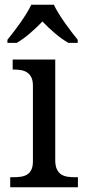

<svg xmlns="http://www.w3.org/2000/svg" viewBox="-20 -786 360 806"><path d="M36.1 -42Q52.7 -42 67.6 -44.2Q82.5 -46.4 93.8 -53.2Q105 -60.1 111.6 -73.5Q118.2 -86.9 118.2 -108.9V-425.8Q118.2 -447.8 111.6 -461.2Q105 -474.6 93.8 -481.9Q82.5 -489.3 67.6 -491.7Q52.7 -494.1 36.1 -494.1H33.2V-536.1H211.9V-113.8Q211.9 -90.3 218.5 -76.2Q225.1 -62 236.1 -54.4Q247.1 -46.9 262.2 -44.4Q277.3 -42 293.9 -42H307.1V0H22.9V-42ZM11.2 -619.1Q22.9 -633.3 37.1 -651.9Q51.3 -670.4 65.2 -690.2Q79.1 -710 91.3 -729.7Q103.5 -749.5 111.3 -766.1H206.1Q213.9 -749.5 226.1 -729.7Q238.3 -710 252.2 -690.2Q266.1 -670.4 280.3 -651.9Q294.4 -633.3 306.2 -619.1V-606H267.1Q238.3 -622.6 209.5 -647.2Q180.7 -671.9 158.2 -695.8Q135.3 -671.9 106.9 -647.2Q78.6 -622.6 50.3 -606H11.2Z"/></svg>

Font: Noto Serif
Style: Regular
Weight: 400
Designer: Monotype Design team
Foundry: Monotype Imaging Inc.
Version: Version 1.02